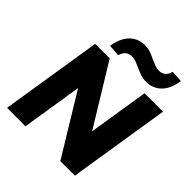

<svg xmlns="http://www.w3.org/2000/svg" viewBox="-247 -1097 1259 1259"><g transform="rotate(45 383.0 -467.5)"><path d="M25 0 137 -705H272L553 -245H522L595 -705H766L654 0H519L239 -460H269L196 0ZM296 -759 215 -765Q223 -818 244.5 -855Q266 -892 299 -911Q332 -930 373 -930Q404 -930 430 -920.5Q456 -911 479 -899Q499 -891 517.5 -883.5Q536 -876 555 -876Q584 -876 601 -890.5Q618 -905 626 -935L707 -930Q696 -850 654 -807.5Q612 -765 549 -765Q519 -765 492.5 -774.5Q466 -784 443 -795Q423 -804 404.5 -811Q386 -818 368 -818Q340 -818 322.5 -803.5Q305 -789 296 -759Z"/></g></svg>

Font: Nunito Sans 12pt ExtraLight 12pt Black
Style: Italic
Weight: 900
Italic angle: -9°
Version: Version 3.101;gftools[0.9.27]